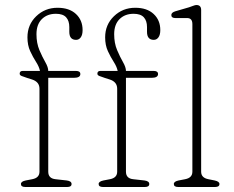

<svg xmlns="http://www.w3.org/2000/svg" viewBox="-20 -746 935 766"><path d="M172.5 -61Q172.5 -34 201.5 -31L246.5 -26Q265.5 -23.5 265.5 -12Q265.5 0 248.5 0H80.5Q63.5 0 63.5 -12Q63.5 -22 82.5 -26L108.5 -31Q137.5 -36.5 137.5 -61V-392Q137.5 -419.5 107.5 -429L88.5 -435Q74.5 -439.5 66.5 -442.8Q58.5 -446 58.5 -452Q58.5 -463 70.5 -463H139.5Q136 -480 123.8 -499Q111.5 -518 100.5 -541.8Q89.5 -565.5 89.5 -597Q89.5 -647.5 124.5 -681.2Q159.5 -715 209.5 -715Q256.5 -715 283 -690.2Q309.5 -665.5 309.5 -626Q309.5 -607 302.2 -597Q295 -587 283.5 -587Q256.5 -587 256.5 -619V-638Q256.5 -663 243.8 -677Q231 -691 203 -691Q168.5 -691 147 -669.8Q125.5 -648.5 125.5 -609.5Q125.5 -574 137.2 -546.2Q149 -518.5 160.8 -498Q172.5 -477.5 172.5 -463H283.5Q300.5 -463 300.5 -450.5Q300.5 -435.5 274.5 -435.5H172.5ZM482.5 -61Q482.5 -34 511.5 -31L556.5 -26Q575.5 -23.5 575.5 -12Q575.5 0 558.5 0H390.5Q373.5 0 373.5 -12Q373.5 -22 392.5 -26L418.5 -31Q447.5 -36.5 447.5 -61V-392Q447.5 -419.5 417.5 -429L398.5 -435Q384.5 -439.5 376.5 -442.8Q368.5 -446 368.5 -452Q368.5 -463 380.5 -463H449.5Q446 -480 433.8 -499Q421.5 -518 410.5 -541.8Q399.5 -565.5 399.5 -597Q399.5 -647.5 434.5 -681.2Q469.5 -715 519.5 -715Q566.5 -715 593 -690.2Q619.5 -665.5 619.5 -626Q619.5 -607 612.2 -597Q605 -587 593.5 -587Q566.5 -587 566.5 -619V-638Q566.5 -663 553.8 -677Q541 -691 513 -691Q478.5 -691 457 -669.8Q435.5 -648.5 435.5 -609.5Q435.5 -574 447.2 -546.2Q459 -518.5 470.8 -498Q482.5 -477.5 482.5 -463H593.5Q610.5 -463 610.5 -450.5Q610.5 -435.5 584.5 -435.5H482.5ZM782.5 -706V-61Q782.5 -36.5 811.5 -31L836.5 -26Q855.5 -22 855.5 -12Q855.5 0 838.5 0H690.5Q673.5 0 673.5 -12Q673.5 -22 692.5 -26L718.5 -31Q747.5 -36.5 747.5 -61V-650Q747.5 -674 726.5 -674H679.5Q663.5 -674 663.5 -686Q663.5 -696 679.5 -701L734.5 -717Q742 -719.5 750.5 -722.8Q759 -726 763.5 -726Q782.5 -726 782.5 -706Z"/></svg>

Font: Fraunces 9pt S100 Thin
Style: Regular
Weight: 100
Version: Version 1.000; ttfautohint (v1.8.3)